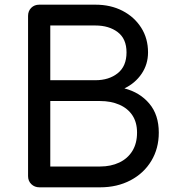

<svg xmlns="http://www.w3.org/2000/svg" viewBox="-20 -801 754 821"><path d="M149 0Q128 0 114 -13.5Q100 -27 100 -48V-733Q100 -754 113.5 -767.5Q127 -781 148 -781H388Q453 -781 503.5 -755Q554 -729 583.5 -683Q613 -637 613 -577Q613 -526 585.5 -485.5Q558 -445 512 -423Q578 -406 618.5 -358Q659 -310 659 -234Q659 -166 627 -113Q595 -60 538 -30Q481 0 408 0ZM195 -89H408Q454 -89 490 -106Q526 -123 546 -155.5Q566 -188 566 -234Q566 -278 546 -308Q526 -338 490 -353.5Q454 -369 408 -369H195ZM195 -458H388Q446 -458 483.5 -488Q521 -518 521 -577Q521 -635 483.5 -663.5Q446 -692 388 -692H195Z"/></svg>

Font: Comfortaa SemiBold
Style: Regular
Weight: 600
Designer: Johan Aakerlund
Foundry: Johan Aakerlund
Version: Version 3.104; ttfautohint (v1.8.1.43-b0c9)